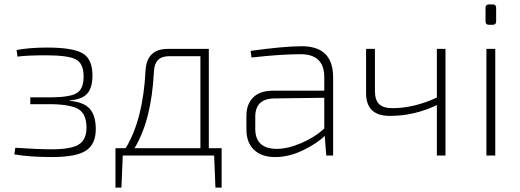

<svg xmlns="http://www.w3.org/2000/svg" viewBox="-20 -703 2353 868"><path d="M59 -447 55 -477Q115 -488 192 -488Q309 -488 353.5 -462Q398 -436 398 -362Q398 -308 375.5 -281Q353 -254 295 -249V-247Q358 -242 385.5 -211.5Q413 -181 413 -119Q413 -51 368.5 -22Q324 7 216 7Q113 7 45 -5L49 -35Q154 -28 213 -28Q302 -28 336.5 -50Q371 -72 371 -125Q371 -186 337 -208Q303 -230 216 -232H117V-263H216Q299 -264 328.5 -283Q358 -302 358 -357Q358 -416 323 -434.5Q288 -453 188 -453Q102 -453 59 -447Z M982 -33V145H954L948 0H535L529 145H502V-33H548Q627 -162 638 -385Q644 -482 739 -482H924V-33ZM886 -33V-449H745Q679 -449 676 -381Q665 -159 588 -33Z M1117 -443 1113 -473Q1265 -494 1344 -494Q1486 -494 1486 -354V0H1455L1448 -89Q1413 -54 1349.5 -23.5Q1286 7 1224 7Q1163 7 1128.5 -25.5Q1094 -58 1094 -118V-178Q1094 -233 1125 -263Q1156 -293 1214 -293H1446V-354Q1446 -458 1339 -458Q1252 -458 1117 -443ZM1134 -175V-121Q1134 -32 1228 -30Q1278 -29 1340.5 -55.5Q1403 -82 1446 -122V-261L1218 -258Q1134 -256 1134 -175Z M1994 -482V0H1955V-228Q1853 -179 1742 -179Q1635 -179 1635 -282V-482H1675V-292Q1675 -251 1694 -232.5Q1713 -214 1753 -214Q1852 -214 1955 -262V-482Z M2190 -683H2208Q2223 -683 2223 -667V-607Q2223 -591 2208 -591H2190Q2175 -591 2175 -607V-667Q2175 -683 2190 -683ZM2219 0H2179V-482H2219Z"/></svg>

Font: Exo 2.0 Extra Light
Style: Regular
Weight: 250
Designer: Natanael Gama
Version: Version 1.001;PS 001.001;hotconv 1.0.70;makeotf.lib2.5.58329